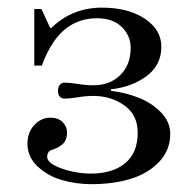

<svg xmlns="http://www.w3.org/2000/svg" viewBox="-20 -467 494 495"><path d="M50.8 -96.2Q50.8 -126 68.6 -144.8Q86.4 -163.6 109.4 -163.6Q130.4 -163.6 141.6 -152.1Q152.8 -140.6 152.8 -125.5Q152.8 -107.4 144 -97.9Q135.3 -88.4 117.7 -82Q111.8 -80.1 108.9 -78.4Q106 -76.7 103.8 -72.8Q101.6 -68.8 101.6 -62.5Q101.6 -45.9 138.7 -32.7Q175.8 -19.5 214.8 -19.5Q270 -19.5 302.5 -46.1Q335 -72.8 335 -125Q335 -170.9 300.5 -195.3Q266.1 -219.7 220.7 -219.7Q202.1 -219.7 181.6 -216.3Q161.1 -212.9 145.5 -212.9Q138.7 -212.9 134 -218.3Q129.4 -223.6 129.4 -232.9Q129.4 -241.7 134 -247.8Q138.7 -253.9 145.5 -253.9Q161.1 -253.9 181.6 -250.5Q202.1 -247.1 220.7 -247.1Q263.2 -247.1 290 -273.4Q316.9 -299.8 316.9 -343.8Q316.9 -374.5 294.2 -397.2Q271.5 -419.9 230.5 -419.9Q161.1 -419.9 119.6 -360.8Q100.1 -332.5 87.9 -297.9H68.4V-443.8H86.9L109.4 -395H112.3Q166.5 -447.3 242.7 -447.3Q311 -447.3 353.5 -418.7Q396 -390.1 396 -346.7Q396 -299.3 358.2 -271Q320.3 -242.7 266.1 -236.8V-232.9Q305.2 -228 338.6 -214.6Q372.1 -201.2 395.5 -176.8Q418.9 -152.3 418.9 -122.1Q418.9 -79.1 389.4 -48.8Q359.9 -18.6 315.2 -5.4Q270.5 7.8 215.8 7.8Q174.8 7.8 138.2 -3.2Q101.6 -14.2 76.2 -38.6Q50.8 -63 50.8 -96.2Z"/></svg>

Font: Theano Modern
Style: Regular
Weight: 400
Designer: Alexey Kryukov
Version: Version 2.00